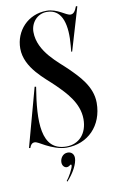

<svg xmlns="http://www.w3.org/2000/svg" viewBox="-97 -760 603 994"><g transform="rotate(-10 204.0 -263.0)"><path d="M201.5 8C312.5 8 394.5 -73 394.5 -194C394.5 -281 328.5 -344 283.5 -389C238.5 -434 135.5 -506 135.5 -611.5C135.5 -659 170.5 -702 221.5 -702C307 -702 322.5 -609 313.5 -510L310.5 -477H315.5L382.5 -703L375.5 -705C365.5 -679 356.5 -667 340.5 -667C317.5 -667 278.5 -708 221.5 -708C122.5 -708 53.5 -631 53.5 -539C53.5 -435 156.5 -363 201.5 -318C246.5 -273 312.5 -209.5 312.5 -122.5C312.5 -47.5 268.5 2 201.5 2C66.5 2 71 -153.5 100 -330L92.5 -331.5L8.5 -23.5H16C20 -37.5 28 -47.5 41 -48C53.5 -48.5 69 -37 95 -23.5C124 -8.5 164.5 8 201.5 8ZM174.4 181.7C209.4 144.3 234.1 98 234.1 67.7C234.1 47.3 221.1 34 201.4 34C175.1 34 160.8 58 160.8 78.3C160.8 95.7 171.8 107.7 184.8 107.7C189.1 107.7 193.8 106.3 198.1 103.3C201.8 101 204.4 98 207.4 98C209.1 98 210.4 99.7 210.4 102.4C210.4 117.7 183.4 164.7 171.3 178Z"/></g></svg>

Font: Picaflor 72 pt
Style: Regular
Weight: 400
Designer: Ariel Martín Pérez
Foundry: Tunera Type Foundry
Version: Version 1.000;hotconv 1.0.109;makeotfexe 2.5.65596